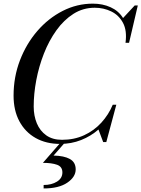

<svg xmlns="http://www.w3.org/2000/svg" viewBox="-20 -780 776 1054"><path d="M322.5 166.5Q322.5 135 293.2 124.5Q264 114 215.5 114L320 -6H344L274 74Q331.5 75 363.5 92.8Q395.5 110.5 395.5 150Q395.5 191.5 349.2 223Q303 254.5 219.5 254.5V235.5Q263 235.5 292.8 217Q322.5 198.5 322.5 166.5ZM310 10Q233.5 10 176 -22.2Q118.5 -54.5 86.5 -114Q54.5 -173.5 54.5 -255Q54.5 -357.5 89.5 -448.8Q124.5 -540 185 -610Q245.5 -680 324 -720Q402.5 -760 490 -760Q543.5 -760 587.2 -740.2Q631 -720.5 655.5 -681L719.5 -750H736.5L688.5 -545H669Q678 -612 655.2 -654.5Q632.5 -697 590.8 -717.2Q549 -737.5 500 -737.5Q436 -737.5 383.2 -704Q330.5 -670.5 289.8 -613.8Q249 -557 221.2 -486.2Q193.5 -415.5 179.2 -340.2Q165 -265 165 -195.5Q165 -144.5 182.2 -103Q199.5 -61.5 234 -37Q268.5 -12.5 320.5 -12.5Q387.5 -12.5 442 -37.8Q496.5 -63 536.2 -106.5Q576 -150 599 -205H618.5L563.5 0H546.5L520.5 -69Q479 -32.5 425.2 -11.2Q371.5 10 310 10Z"/></svg>

Font: Bodoni* 11pt
Style: Italic
Weight: 400
Italic angle: -13°
Version: Version 2.3